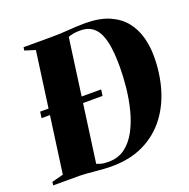

<svg xmlns="http://www.w3.org/2000/svg" viewBox="-156 -880 1004 1019"><g transform="rotate(-20 346.5 -370.0)"><path d="M80.5 -743H235.5Q289 -743 337.8 -747Q386.5 -751 430 -751Q511.5 -751 566.5 -727Q621.5 -703 654 -662Q686.5 -621 700.5 -569.2Q714.5 -517.5 714.5 -461.5Q714.5 -364 689.2 -278.5Q664 -193 612.8 -127.8Q561.5 -62.5 484.5 -25.5Q407.5 11.5 304 11.5Q283.5 11.5 259.5 9.8Q235.5 8 211.2 5.8Q187 3.5 165.5 1.8Q144 0 128 0H-22.5L-20 -19L45 -36L137 -706.5L78 -725ZM229 -14.5 183.5 -39.5Q211.5 -36.5 225.5 -31.2Q239.5 -26 254 -21.5Q268.5 -17 298 -17Q352 -17 390.8 -46Q429.5 -75 455.5 -123.5Q481.5 -172 496.8 -231.5Q512 -291 518.5 -353.2Q525 -415.5 525 -470.5Q525 -530.5 518.8 -577.5Q512.5 -624.5 497.8 -657Q483 -689.5 457.5 -706.5Q432 -723.5 393 -723.5Q368 -723.5 352 -720.2Q336 -717 326 -712.8Q316 -708.5 309 -705L327 -729ZM41.5 -356.5 46.5 -391.5H391L386 -356.5Z"/></g></svg>

Font: Merriweather 144pt Black
Style: Italic
Weight: 900
Italic angle: -7.8°
Version: Version 2.101